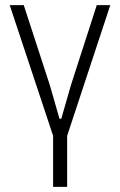

<svg xmlns="http://www.w3.org/2000/svg" viewBox="-20 -532 470 752"><path d="M188 200V0L18 -512H73L175 -199L213 -67H220L258 -199L359 -512H412L243 0V200Z"/></svg>

Font: IBM Plex Sans Condensed Light
Style: Regular
Weight: 300
Width: 3
Designer: Mike Abbink, Paul van der Laan, Pieter van Rosmalen
Foundry: Bold Monday
Version: Version 3.201